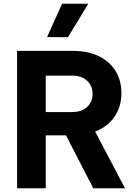

<svg xmlns="http://www.w3.org/2000/svg" viewBox="-20 -1014 756 1034"><path d="M372.4 -285.2H192V-410.6H370.2Q404.8 -410.6 428.8 -423.6Q452.8 -436.6 465.7 -458.6Q478.6 -480.6 478.6 -508.4Q478.6 -536.6 465.7 -558.6Q452.8 -580.6 428.8 -593.6Q404.8 -606.6 370.2 -606.6H192V-740H372.4Q453.8 -740 512.4 -711.4Q571 -682.8 602.4 -631.7Q633.8 -580.6 633.8 -512.8Q633.8 -445.6 602.4 -394.2Q571 -342.8 512.4 -314Q453.8 -285.2 372.4 -285.2ZM653.2 0H482.2L318.6 -317.8L477.2 -334.4ZM226.4 0H72V-740H226.4ZM455.4 -993.8 345.8 -813.4 233.6 -814.4 314.2 -993.8Z"/></svg>

Font: Be Vietnam Pro Variable Thin
Style: Regular
Weight: 100
Designer: Lam Bao, Tony Le, Vietanh Nguyen
Foundry: Yellow Type Foundry
Version: Version 1.002